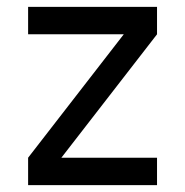

<svg xmlns="http://www.w3.org/2000/svg" viewBox="-20 -540 540 560"><path d="M62 0V-80L341 -440H62V-520H438V-440L159 -80H438V0Z"/></svg>

Font: Iosevka Medium
Style: Regular
Weight: 500
Monospace: yes
Designer: Belleve Invis
Foundry: Belleve Invis
Version: Version 32.5.0; ttfautohint (v1.8.4)